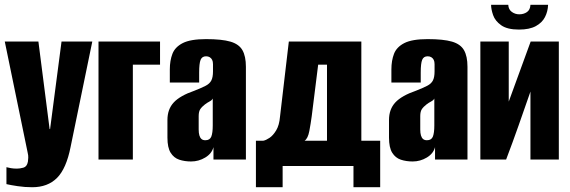

<svg xmlns="http://www.w3.org/2000/svg" viewBox="-22 -669 2391 805"><path d="M113 116Q82 116 52 111.5Q22 107 5 103V32Q12 34 23.5 36Q35 38 49 38Q61 38 76 34Q91 30 95 9Q96 1 96.5 -8Q97 -17 94 -29L-2 -495H139L186 -128H188L236 -495H365L274 -53Q256 38 217 77Q178 116 113 116Z M391 0V-495H649V-398H535V0Z M779 8Q752 8 729.5 0.5Q707 -7 693.5 -28.5Q680 -50 680 -92V-166Q680 -211 706.5 -239.5Q733 -268 794 -289Q824 -301 840.5 -309.5Q857 -318 864 -331.5Q871 -345 871 -370V-400Q871 -411 867.5 -418Q864 -425 857.5 -429Q851 -433 842 -433Q825 -433 819 -418Q813 -403 813 -365V-323H690V-378Q690 -415 701 -443.5Q712 -472 744.5 -488.5Q777 -505 842 -505Q908 -505 944 -494.5Q980 -484 994.5 -458.5Q1009 -433 1009 -389V0H873V-52Q866 -25 838.5 -8.5Q811 8 779 8ZM839 -81Q858 -81 864 -96.5Q870 -112 870 -143V-256Q867 -249 856.5 -243.5Q846 -238 837 -231Q824 -221 817.5 -211Q811 -201 811 -182V-126Q811 -111 814 -101Q817 -91 823 -86Q829 -81 839 -81Z M1051 116V-79H1082Q1093 -81 1108 -91Q1123 -101 1136 -122.5Q1149 -144 1152 -180L1189 -495H1493V-79H1572V116H1460V27H1163V116ZM1255 -79H1349V-398H1312L1285 -182Q1281 -152 1275 -120Q1269 -88 1255 -79Z M1708 8Q1681 8 1658.5 0.5Q1636 -7 1622.5 -28.5Q1609 -50 1609 -92V-166Q1609 -211 1635.5 -239.5Q1662 -268 1723 -289Q1753 -301 1769.5 -309.5Q1786 -318 1793 -331.5Q1800 -345 1800 -370V-400Q1800 -411 1796.5 -418Q1793 -425 1786.5 -429Q1780 -433 1771 -433Q1754 -433 1748 -418Q1742 -403 1742 -365V-323H1619V-378Q1619 -415 1630 -443.5Q1641 -472 1673.5 -488.5Q1706 -505 1771 -505Q1837 -505 1873 -494.5Q1909 -484 1923.5 -458.5Q1938 -433 1938 -389V0H1802V-52Q1795 -25 1767.5 -8.5Q1740 8 1708 8ZM1768 -81Q1787 -81 1793 -96.5Q1799 -112 1799 -143V-256Q1796 -249 1785.5 -243.5Q1775 -238 1766 -231Q1753 -221 1746.5 -211Q1740 -201 1740 -182V-126Q1740 -111 1743 -101Q1746 -91 1752 -86Q1758 -81 1768 -81Z M1992 0V-495H2111V-243L2203 -495H2321V0H2202V-285Q2177 -213 2152 -142Q2127 -71 2100 0ZM2154 -545Q2105 -545 2079.5 -563Q2054 -581 2045.5 -605.5Q2037 -630 2037 -649H2109Q2110 -629 2124 -619Q2138 -609 2155 -609Q2174 -609 2187.5 -618.5Q2201 -628 2202 -649H2276Q2275 -621 2263 -597.5Q2251 -574 2224.5 -559.5Q2198 -545 2154 -545Z"/></svg>

Font: Alumni Sans ExtraBold
Style: Regular
Weight: 800
Designer: Robert E. Leuschke
Foundry: Robert E. Leuschke
Version: Version 1.018